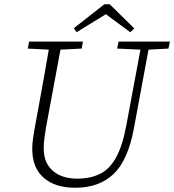

<svg xmlns="http://www.w3.org/2000/svg" viewBox="-20 -870 821 905"><path d="M334 15Q240 15 186 -32Q132 -79 132 -168Q132 -191 135.5 -216Q139 -241 144 -269L161 -361Q174 -430 186 -499Q198 -568 210 -636L111 -641L117 -674H371L365 -641L265 -636L197 -270Q193 -243 189.5 -220Q186 -197 186 -171Q186 -102 229 -65Q272 -28 343 -28Q406 -28 451.5 -50.5Q497 -73 527.5 -128.5Q558 -184 576 -282L642 -636L532 -641L539 -674H781L774 -641L680 -636L611 -264Q583 -114 515 -49.5Q447 15 334 15ZM497 -850 613 -736 594 -718 479 -803 341 -718 328 -737 472 -850Z"/></svg>

Font: Source Serif 4 SmText Light
Style: Italic
Weight: 300
Italic angle: -12°
Designer: Frank Grießhammer
Foundry: Adobe
Version: Version 4.005;hotconv 1.1.0;makeotfexe 2.6.0